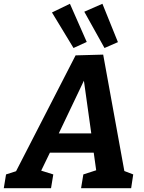

<svg xmlns="http://www.w3.org/2000/svg" viewBox="-56 -996 763 1016"><path d="M226 -73 214 0H-36L-24 -73L29 -90L344 -703L490 -707L602 -91L649 -73L638 0H373L385 -73L453 -95L440 -188H208L162 -93ZM255 -290H427L388 -569ZM333 -742 219 -930 314 -976 403 -774ZM497 -742 390 -934 486 -976 568 -773Z"/></svg>

Font: Bitter
Style: Bold Italic
Weight: 700
Italic angle: -9°
Designer: Sol Matas, and Bitter project Authors
Foundry: Sol Matas
Version: Version 2.001